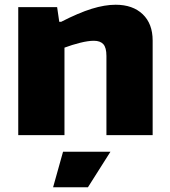

<svg xmlns="http://www.w3.org/2000/svg" viewBox="-20 -570 717 810"><path d="M246 70H446L351 220H204ZM57 -540H221L230 -478H238Q312 -516 367 -533Q422 -550 468 -550Q540 -550 582 -510Q624 -470 624 -399V0H429V-334Q429 -369 416 -383.5Q403 -398 376 -398Q352 -398 318 -389.5Q284 -381 252 -369V0H57Z"/></svg>

Font: Encode Sans Normal
Style: ExtraBold
Weight: 800
Designer: Pablo Impallari, Andres Torresi
Foundry: Pablo Impallari, Andres Torresi
Version: Version 1.000; ttfautohint (v1.00) -l 8 -r 50 -G 200 -x 14 -